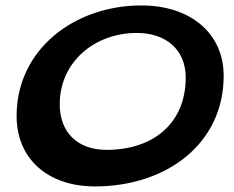

<svg xmlns="http://www.w3.org/2000/svg" viewBox="-20 -616 839 688"><path d="M320.5 52C575.5 52 781.5 -100 781.5 -344.5C781.5 -494.5 665 -596.5 486.5 -596.5C246 -596.5 39.5 -438.5 39.5 -200.5C39.5 -46.5 151.5 52 320.5 52ZM361.5 -79C258.5 -79 194 -141 194 -242.5C194 -393.5 318.5 -498 470.5 -498C574 -498 645.5 -438.5 645.5 -338C645.5 -177.5 533 -79 361.5 -79Z"/></svg>

Font: Gluten
Style: Italic
Weight: 400
Italic angle: -13°
Designer: Tyler Finck
Foundry: Etcetera Type Company
Version: Version 0.920